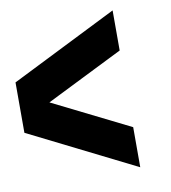

<svg xmlns="http://www.w3.org/2000/svg" viewBox="-73 -670 660 740"><g transform="rotate(-10 257.5 -300.0)"><path d="M0 -398.6V-201.4L416.7 6.9V-150L115.3 -300L416.7 -450V-606.9Z"/></g></svg>

Font: Kubos
Style: Light
Weight: 300
Version: Version 001.000